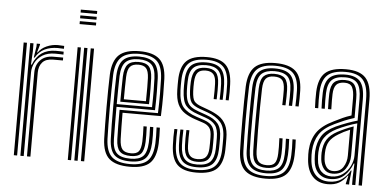

<svg xmlns="http://www.w3.org/2000/svg" viewBox="-53 -905 2058 1018"><g transform="rotate(5 976.0 -396.0)"><path d="M111.5 -525 120.8 -585.5V-600H138.5V-595.8L126.5 -553.8H129.8Q145.2 -576.8 173.9 -589.4Q202.5 -602 233 -602Q246.2 -602 266.8 -600.5V-585.2Q251 -586.5 234.2 -586.5Q194.8 -586.5 164.8 -572.1Q134.8 -557.8 116.2 -525ZM86.2 0V-600H103.5L103.8 -558L100 -486.8H104.2Q136 -570.8 225.8 -570.8Q236.8 -570.8 248.5 -570.5Q260.2 -570.2 266.8 -569.8V-554.2Q259.5 -554.8 247 -555.1Q234.5 -555.5 222.8 -555.5Q182.5 -555.5 156.1 -539Q129.8 -522.5 116.8 -497.1Q103.8 -471.8 103.8 -445V0ZM51.2 0V-600H68.8V0ZM121.2 0V-446.5Q121.2 -486.8 146 -512.6Q170.8 -538.5 215.5 -538.5H266.8V-523Q255 -523 241.4 -523Q227.8 -523 215.5 -523Q176 -523 157.8 -502.2Q139.5 -481.5 139.5 -447.8V0Z M338 -784.5V-800H425.2V-784.5ZM338 -753.8V-769.2H425.2V-753.8ZM338 -723V-738.5H425.2V-723ZM408.2 0V-600H425.8V0ZM338.5 0V-600H355.8V0ZM373.2 0V-600H390.8V0Z M669 7.5Q594.2 7.5 559.1 -23.1Q524 -53.8 521 -127.8Q520 -160.2 519.4 -204.4Q518.8 -248.5 518.8 -296.8Q518.8 -345 519.4 -390.4Q520 -435.8 521.2 -470.5Q524.8 -544 559.1 -575.8Q593.5 -607.5 668 -607.5Q739.8 -607.5 773.8 -577.1Q807.8 -546.8 811 -473.2Q812.2 -443.2 812.5 -389.4Q812.8 -335.5 810 -274.5H606Q606.2 -195.8 608.2 -134Q609.8 -96 623 -80.1Q636.2 -64.2 669 -64.2Q698.2 -64.2 710.1 -78.8Q722 -93.2 723.8 -132Q725 -162.8 722.8 -212.8H740.2Q742.5 -162.5 741.2 -131.2Q739.2 -85.5 723.1 -67.6Q707 -49.8 669 -49.8Q627.5 -49.8 609.8 -68.4Q592 -87 590.5 -132.2Q589.5 -161.2 589.1 -205.5Q588.8 -249.8 588.8 -288.8H793.2Q795.2 -343.8 795 -393.6Q794.8 -443.5 793.5 -472.8Q790.5 -540.2 760 -566.8Q729.5 -593.2 668 -593.2Q601.2 -593.2 571.5 -564.1Q541.8 -535 538.8 -469.5Q537.5 -434 536.9 -388.9Q536.2 -343.8 536.2 -296.1Q536.2 -248.5 536.9 -205Q537.5 -161.5 538.5 -129.2Q541.2 -62.5 571.6 -34.6Q602 -6.8 669 -6.8Q733.8 -6.8 762.1 -34.5Q790.5 -62.2 793.5 -128.8Q794.2 -145.2 793.9 -167.6Q793.5 -190 792.5 -212.8H810Q811 -192.2 811.4 -169.4Q811.8 -146.5 811 -128Q807.8 -54.5 775.1 -23.5Q742.5 7.5 669 7.5ZM669 -21Q610.8 -21 584.6 -45.5Q558.5 -70 556 -130Q554.8 -163.8 554.2 -208.5Q553.8 -253.2 553.8 -301Q553.8 -348.8 554.2 -392.5Q554.8 -436.2 556 -468.2Q558.8 -529 585.2 -554Q611.8 -579 668 -579Q721 -579 747.1 -555.6Q773.2 -532.2 776 -472.2Q777 -448.2 777.5 -403.1Q778 -358 776.2 -303H571.2Q571.2 -253 571.5 -214.1Q571.8 -175.2 572.5 -131.2Q573.2 -79.5 594.9 -57.5Q616.5 -35.5 669 -35.5Q714.5 -35.5 735.2 -55.8Q756 -76 758.5 -129.8Q760 -163 757.5 -212.8H775Q776.2 -190 776.5 -168.4Q776.8 -146.8 776 -129.2Q773.2 -69.8 749.1 -45.4Q725 -21 669 -21ZM571.2 -317.5H759Q760.5 -365.5 760 -407.4Q759.5 -449.2 758.5 -471.8Q756.2 -524.8 734.1 -544.6Q712 -564.5 668 -564.5Q620.5 -564.5 598.1 -542.9Q575.8 -521.2 573.2 -467.2Q572.5 -443.8 572 -402.1Q571.5 -360.5 571.2 -317.5ZM588.8 -331.8Q589 -361.8 589.4 -397.6Q589.8 -433.5 590.8 -466.2Q592.8 -512.5 610.6 -531.4Q628.5 -550.2 668 -550.2Q706 -550.2 722.6 -532.1Q739.2 -514 741.2 -470.2Q742 -452.8 742.5 -415.4Q743 -378 741.8 -331.8ZM606.5 -346.2H724.2Q725.2 -386 724.8 -420.4Q724.2 -454.8 723.8 -469.8Q722 -506.8 709.2 -521.2Q696.5 -535.8 668 -535.8Q637 -535.8 623.4 -520.1Q609.8 -504.5 608.2 -465.5Q607.5 -439.5 607 -410.2Q606.5 -381 606.5 -346.2Z M1022.5 -49.8Q986.5 -49.8 969.4 -68.1Q952.2 -86.5 950.8 -131Q950.2 -148 950.1 -169.4Q950 -190.8 951.2 -212.8H967.2Q966.2 -194 966.2 -172.5Q966.2 -151 966.8 -132Q967.8 -95.8 980.9 -80Q994 -64.2 1022.5 -64.2Q1054.5 -64.2 1067.2 -79.6Q1080 -95 1081.2 -126.5Q1082 -142.5 1081.9 -155.9Q1081.8 -169.2 1081.8 -185.8Q1081.8 -221 1070.1 -236.2Q1058.5 -251.5 1036.2 -259L993.5 -273.2Q960 -284.5 935.9 -300.5Q911.8 -316.5 898.6 -344.6Q885.5 -372.8 884.5 -420.2Q884 -436.5 884.2 -448.5Q884.5 -460.5 884.5 -470Q885.2 -542.8 917.8 -575.1Q950.2 -607.5 1026 -607.5Q1095.8 -607.5 1127.2 -576.5Q1158.8 -545.5 1161.2 -473.8Q1162 -455.8 1161.9 -432.9Q1161.8 -410 1160.8 -388.8H1144.8Q1145.8 -408.2 1145.9 -431.1Q1146 -454 1145.2 -472.8Q1143 -537.2 1115.2 -565.2Q1087.5 -593.2 1026 -593.2Q959.2 -593.2 930.8 -564.2Q902.2 -535.2 901.5 -470Q901.2 -456.5 901.1 -446Q901 -435.5 901.5 -420.2Q903.8 -357.5 926.4 -330.9Q949 -304.2 998.5 -287.5L1040.5 -273.5Q1073.5 -262 1086 -242.1Q1098.5 -222.2 1098.5 -185.8Q1098.5 -171.5 1098.6 -157.4Q1098.8 -143.2 1098.2 -126.2Q1097 -86.8 1080 -68.2Q1063 -49.8 1022.5 -49.8ZM1022.5 -21Q967.8 -21 944.2 -46.9Q920.8 -72.8 918.8 -129.5Q918.2 -148.5 918 -169.1Q917.8 -189.8 919.2 -212.8H935.2Q934 -189.5 934.1 -167.8Q934.2 -146 934.8 -130Q936.5 -79.5 956.9 -57.5Q977.2 -35.5 1022.5 -35.5Q1073 -35.5 1093.4 -57.6Q1113.8 -79.8 1115 -126.2Q1115.8 -142.8 1115.6 -156Q1115.5 -169.2 1115.5 -185.8Q1115.5 -231 1098.4 -253.1Q1081.2 -275.2 1044.8 -287.5L1003.8 -301.8Q958.2 -317.2 939.5 -340.9Q920.8 -364.5 918.5 -420.5Q917.8 -435.5 918 -446.2Q918.2 -457 918.5 -469.8Q919.2 -527.2 943.6 -553.1Q968 -579 1026 -579Q1079.5 -579 1103.4 -554.2Q1127.2 -529.5 1129.2 -472.2Q1129.8 -455.2 1129.9 -435Q1130 -414.8 1128.8 -388.8H1112.8Q1114 -415.5 1113.9 -435.5Q1113.8 -455.5 1113.2 -472.2Q1111.5 -523 1090.4 -543.8Q1069.2 -564.5 1026 -564.5Q977.5 -564.5 956.8 -542.1Q936 -519.8 935.5 -469.8Q935.2 -456.2 935 -445.9Q934.8 -435.5 935.5 -420.5Q937 -385.8 944.6 -366.2Q952.2 -346.8 967.8 -335.8Q983.2 -324.8 1008.5 -316L1049 -301.8Q1091.8 -287 1112.1 -261.9Q1132.5 -236.8 1132.5 -185.8Q1132.5 -169.2 1132.5 -155.6Q1132.5 -142 1132 -126Q1130.5 -71.5 1106 -46.2Q1081.5 -21 1022.5 -21ZM1022.5 7.5Q952.8 7.5 921 -23.8Q889.2 -55 886.8 -128Q886 -148.5 885.9 -170.8Q885.8 -193 887.2 -212.8H903.2Q902 -194.2 902 -171.1Q902 -148 902.8 -128.8Q905 -63.5 932.9 -35.1Q960.8 -6.8 1022.5 -6.8Q1090 -6.8 1118.8 -35Q1147.5 -63.2 1149 -126Q1149.5 -142 1149.5 -155.6Q1149.5 -169.2 1149.5 -185.8Q1149.5 -242.8 1125.1 -271Q1100.8 -299.2 1053.2 -316.2L1013.5 -330.2Q978.8 -342.8 966.6 -359.8Q954.5 -376.8 952.2 -420.5Q951 -442.5 952.2 -469.8Q954.5 -512.8 970.9 -531.5Q987.2 -550.2 1026 -550.2Q1061.2 -550.2 1078.6 -532.5Q1096 -514.8 1097.2 -470.5Q1097.8 -457.5 1097.8 -435.8Q1097.8 -414 1096.8 -388.8H1080.8Q1081.8 -413 1081.8 -433.5Q1081.8 -454 1081.2 -469.8Q1080.2 -505.8 1067.1 -520.8Q1054 -535.8 1026 -535.8Q996.2 -535.8 983.5 -520.4Q970.8 -505 969.2 -469.8Q968.8 -456.2 968.6 -445.6Q968.5 -435 969.2 -420.5Q971.2 -380 982.2 -366.9Q993.2 -353.8 1018.5 -344.5L1057.5 -330.2Q1089.8 -318.5 1114.4 -302.2Q1139 -286 1152.6 -258.4Q1166.2 -230.8 1166.2 -185.8Q1166.2 -169 1166.4 -155.5Q1166.5 -142 1166 -125.8Q1164.2 -56.8 1132.2 -24.6Q1100.2 7.5 1022.5 7.5Z M1391.2 7.5Q1317.5 7.5 1282.4 -23Q1247.2 -53.5 1244.2 -127.8Q1243.2 -160.2 1242.6 -204.4Q1242 -248.5 1242 -296.8Q1242 -345 1242.6 -390.4Q1243.2 -435.8 1244.5 -470.5Q1248 -544 1282 -575.8Q1316 -607.5 1390.2 -607.5Q1463.5 -607.5 1497.8 -577.1Q1532 -546.8 1534.2 -473.8Q1534.5 -456 1534.4 -432.9Q1534.2 -409.8 1533.2 -388.8H1515.8Q1517.8 -430.8 1516.8 -473Q1514.8 -537.5 1485.5 -565.4Q1456.2 -593.2 1390.2 -593.2Q1324 -593.2 1294.5 -564.4Q1265 -535.5 1262 -469.5Q1260.8 -434 1260.1 -388.9Q1259.5 -343.8 1259.5 -296.2Q1259.5 -248.8 1260.1 -205.2Q1260.8 -161.8 1261.8 -129.2Q1264.2 -64 1294.8 -35.4Q1325.2 -6.8 1391.2 -6.8Q1456.2 -6.8 1485.1 -34.8Q1514 -62.8 1516.8 -128.5Q1517.5 -147 1517.4 -166.1Q1517.2 -185.2 1515.8 -212.8H1533.2Q1534.5 -190 1534.8 -170.5Q1535 -151 1534.2 -128Q1531.2 -55.5 1498.4 -24Q1465.5 7.5 1391.2 7.5ZM1391.2 -21Q1334 -21 1307.6 -47.1Q1281.2 -73.2 1279.2 -130Q1278 -164 1277.5 -208.6Q1277 -253.2 1277 -301Q1277 -348.8 1277.5 -392.6Q1278 -436.5 1279.2 -468.5Q1282 -530.2 1308.6 -554.6Q1335.2 -579 1390.2 -579Q1446.2 -579 1471.9 -554.9Q1497.5 -530.8 1499.2 -472.5Q1499.8 -455.2 1499.6 -433.8Q1499.5 -412.2 1498.2 -388.8H1480.8Q1482 -413 1482.1 -434.8Q1482.2 -456.5 1481.8 -472Q1480.5 -524.2 1458.4 -544.4Q1436.2 -564.5 1390.2 -564.5Q1344.8 -564.5 1321.9 -543.8Q1299 -523 1296.5 -467.2Q1295.8 -442.5 1295 -401.8Q1294.2 -361 1293.9 -313.1Q1293.5 -265.2 1293.9 -218.2Q1294.2 -171.2 1295.5 -133.8Q1298 -78.5 1320.6 -57Q1343.2 -35.5 1391.2 -35.5Q1437 -35.5 1458.4 -56.1Q1479.8 -76.8 1481.8 -129.2Q1482.5 -146.5 1482.4 -165.4Q1482.2 -184.2 1480.8 -212.8H1498.2Q1499.8 -182.8 1499.9 -164.6Q1500 -146.5 1499.2 -129Q1496.5 -70.5 1472.1 -45.8Q1447.8 -21 1391.2 -21ZM1391.2 -49.8Q1351.8 -49.8 1333.5 -68.2Q1315.2 -86.8 1313.8 -134.2Q1312.8 -167 1312.2 -210Q1311.8 -253 1311.9 -299.2Q1312 -345.5 1312.5 -389Q1313 -432.5 1314 -466.2Q1316 -514.8 1334.4 -532.5Q1352.8 -550.2 1390.2 -550.2Q1429.2 -550.2 1446.4 -532.4Q1463.5 -514.5 1464.5 -470.5Q1464.8 -455.5 1464.6 -435.4Q1464.5 -415.2 1463.2 -388.8H1446Q1447 -414.8 1447.1 -435.1Q1447.2 -455.5 1447 -470Q1446.2 -505.8 1433.9 -520.8Q1421.5 -535.8 1390.2 -535.8Q1359.8 -535.8 1346.4 -520.5Q1333 -505.2 1331.5 -465.5Q1330.2 -424.2 1329.6 -365.2Q1329 -306.2 1329.5 -244.6Q1330 -183 1331.5 -134.2Q1333 -95.8 1346.2 -80Q1359.5 -64.2 1391.2 -64.2Q1422 -64.2 1433.9 -79.5Q1445.8 -94.8 1447 -131.5Q1447.5 -149 1447.5 -166.1Q1447.5 -183.2 1446 -212.8H1463.2Q1464.8 -185.5 1464.9 -165.8Q1465 -146 1464.5 -131.2Q1462.8 -86.2 1446.2 -68Q1429.8 -49.8 1391.2 -49.8Z M1886.2 0V-457Q1886.2 -530 1858.2 -561.6Q1830.2 -593.2 1765.8 -593.2Q1699 -593.2 1669 -565.4Q1639 -537.5 1636.8 -473Q1635.2 -432.5 1637.5 -388.8H1620.2Q1619 -411 1618.8 -431.8Q1618.5 -452.5 1619.2 -473.8Q1622 -545.5 1656.1 -576.5Q1690.2 -607.5 1765.8 -607.5Q1839.8 -607.5 1871.8 -572.6Q1903.8 -537.8 1903.8 -457V0ZM1851.5 0V-42L1854.2 -113.2H1850.5Q1836 -73 1807 -46.6Q1778 -20.2 1732.8 -20.5Q1693.5 -20.5 1669.5 -45Q1645.5 -69.5 1642.2 -117Q1641.5 -129 1641.1 -139.6Q1640.8 -150.2 1641.2 -160.2Q1644.2 -207.8 1665 -241.5Q1685.8 -275.2 1737.8 -299.8Q1767 -313 1797.6 -324.2Q1828.2 -335.5 1851.2 -341.5V-457Q1851.2 -514.8 1831.5 -539.6Q1811.8 -564.5 1765.8 -564.5Q1717.2 -564.5 1695.2 -543Q1673.2 -521.5 1671.5 -472Q1670.2 -432.8 1672.2 -388.8H1655Q1652.8 -434.5 1654.2 -472.5Q1656.2 -529.5 1682.1 -554.2Q1708 -579 1765.8 -579Q1821 -579 1844.9 -550.8Q1868.8 -522.5 1868.8 -457V0ZM1722.8 8Q1671.2 8 1641.5 -23.8Q1611.8 -55.5 1607.5 -114.2Q1605.2 -143.5 1606.5 -163.2Q1610 -218.5 1636.2 -257.5Q1662.5 -296.5 1725.5 -326.8Q1751.8 -339.8 1771.1 -348.8Q1790.5 -357.8 1816.5 -366V-457.2Q1816.5 -495.8 1806 -515.8Q1795.5 -535.8 1765.8 -535.8Q1734.2 -535.8 1720.9 -520Q1707.5 -504.2 1706.5 -470Q1706 -456.8 1706 -435.9Q1706 -415 1707 -388.8H1689.5Q1688.5 -417 1688.5 -436.4Q1688.5 -455.8 1689 -471.5Q1690.5 -514.5 1708.9 -532.4Q1727.2 -550.2 1765.8 -550.2Q1804.5 -550.2 1819.1 -527.1Q1833.8 -504 1833.8 -457.2V-354.2Q1804.5 -345.2 1779.9 -334.9Q1755.2 -324.5 1731.5 -313Q1673.8 -285.8 1650.5 -249.2Q1627.2 -212.8 1624 -161.8Q1623.2 -150.8 1623.6 -139.5Q1624 -128.2 1625 -115.8Q1628.8 -62.5 1655.5 -34.4Q1682.2 -6.2 1728 -6.2Q1768.5 -6.2 1795.8 -25.8Q1823 -45.2 1838.8 -75H1842.5L1835.8 -14.5V0H1818.2L1818 -4.2L1828 -46.2H1824.8Q1806.2 -20.2 1782.2 -6.1Q1758.2 8 1722.8 8ZM1738.5 -34.5Q1772.8 -34.5 1797.9 -52.9Q1823 -71.2 1836.9 -99.1Q1850.8 -127 1850.8 -155.2V-327Q1827 -320.5 1798.6 -309.8Q1770.2 -299 1744 -286.2Q1702.2 -265.2 1681.5 -235.6Q1660.8 -206 1658.5 -157Q1658 -146.8 1658.5 -137.4Q1659 -128 1659.8 -118.5Q1662.5 -77 1683.2 -55.8Q1704 -34.5 1738.5 -34.5ZM1742.5 -49.8Q1713 -49.8 1696.8 -69.6Q1680.5 -89.5 1677 -119.8Q1675.2 -140.8 1675.8 -155.8Q1678 -199.5 1695.5 -226.4Q1713 -253.2 1750 -273Q1767.8 -282.5 1789.9 -292.2Q1812 -302 1833.2 -309.2V-153.5Q1833.2 -113.8 1810.9 -81.8Q1788.5 -49.8 1742.5 -49.8ZM1745 -63.8Q1781 -63.8 1798.4 -90.8Q1815.8 -117.8 1815.8 -152.2V-290Q1780.5 -275.5 1755.8 -259.8Q1723.5 -240.5 1709 -217.5Q1694.5 -194.5 1693.5 -155.8Q1693.2 -147.8 1693.4 -139.1Q1693.5 -130.5 1694.5 -121.5Q1696.8 -98 1709.1 -80.9Q1721.5 -63.8 1745 -63.8Z"/></g></svg>

Font: Big Shoulders Inline Display SemiBold
Style: Regular
Weight: 600
Designer: Patric King
Foundry: XO Type Co
Version: Version 1.000